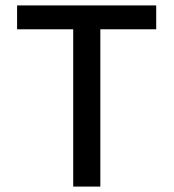

<svg xmlns="http://www.w3.org/2000/svg" viewBox="-20 -688 640 708"><path d="M250 0V-580H43V-668H556V-580H350V0Z"/></svg>

Font: Gantari Medium
Style: Regular
Weight: 500
Designer: Anugrah Pasau
Foundry: Lafontype
Version: Version 1.000; ttfautohint (v1.8.4.7-5d5b)